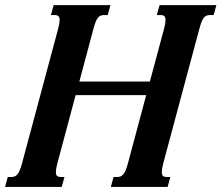

<svg xmlns="http://www.w3.org/2000/svg" viewBox="-36 -736 872 756"><path d="M539.6 -361.3H261.7L189.5 -91.3Q186.5 -80.1 185.3 -72.3Q184.1 -64.5 184.1 -58.6Q184.1 -46.9 189 -43Q193.8 -39.1 203.6 -39.1H217.8L207 0H-16.1L-5.4 -39.1H8.8Q16.1 -39.1 21.7 -41.3Q27.3 -43.5 32.2 -49.1Q37.1 -54.7 41.5 -64.9Q45.9 -75.2 50.3 -91.3L193.4 -624.5Q196.3 -635.3 197.5 -643.3Q198.7 -651.4 198.7 -657.2Q198.7 -668.5 193.8 -672.6Q189 -676.8 179.2 -676.8H164.6L175.3 -715.8H398.9L388.2 -676.8H374Q366.7 -676.8 360.8 -674.6Q355 -672.4 350.1 -666.7Q345.2 -661.1 341.1 -650.9Q336.9 -640.6 332.5 -624.5L276.4 -415H554.2L610.4 -624.5Q613.3 -635.3 614.5 -643.3Q615.7 -651.4 615.7 -657.2Q615.7 -668.5 610.8 -672.6Q606 -676.8 596.2 -676.8H581.5L592.3 -715.8H815.9L805.2 -676.8H791Q783.7 -676.8 777.8 -674.6Q772 -672.4 767.1 -666.7Q762.2 -661.1 758.1 -650.9Q753.9 -640.6 749.5 -624.5L606.4 -91.3Q603.5 -80.1 602.3 -72.3Q601.1 -64.5 601.1 -58.6Q601.1 -46.9 606 -43Q610.8 -39.1 620.6 -39.1H634.8L624 0H400.4L411.1 -39.1H425.8Q433.1 -39.1 438.7 -41.3Q444.3 -43.5 449.2 -49.1Q454.1 -54.7 458.5 -64.9Q462.9 -75.2 467.3 -91.3Z"/></svg>

Font: Arian AMU Serif
Style: Bold Italic
Weight: 700
Italic angle: -15°
Designer: Ruben Hakobyan (Tarumian)
Foundry: Ruben Hakobyan (Tarumian)
Version: Version 1.002